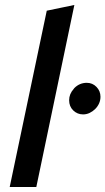

<svg xmlns="http://www.w3.org/2000/svg" viewBox="-20 -752 424 772"><path d="M279 -732 126 0H19Q57 -178 93.5 -354.5Q130 -531 168 -709Q196 -715 223.5 -720.5Q251 -726 279 -732ZM314 -292Q291 -292 274.5 -308Q258 -324 258 -349Q258 -374 276 -394L279 -398Q300 -419 329 -419Q352 -419 368 -402.5Q384 -386 384 -363Q384 -349 378.5 -336.5Q373 -324 363 -314Q353 -304 340.5 -298Q328 -292 314 -292Z"/></svg>

Font: Rosa Sans Medium
Style: Italic
Weight: 500
Italic angle: -12°
Designer: Pentagram / MCKL
Foundry: Pentagram / MCKL
Version: Version 1.005;September 16, 2019;FontCreator 11.5.0.2425 64-